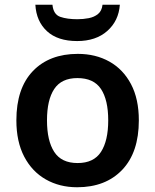

<svg xmlns="http://www.w3.org/2000/svg" viewBox="-20 -779 654 809"><path d="M565 -272Q565 -137 495 -63.5Q425 10 305 10Q231 10 173 -23Q115 -56 82 -119Q49 -182 49 -272Q49 -407 118.5 -479.5Q188 -552 308 -552Q383 -552 441 -519.5Q499 -487 532 -424.5Q565 -362 565 -272ZM178 -272Q178 -186 208.5 -139Q239 -92 307 -92Q375 -92 405.5 -139Q436 -186 436 -272Q436 -358 405.5 -404Q375 -450 306 -450Q239 -450 208.5 -404Q178 -358 178 -272ZM485 -759Q480 -691 432 -648.5Q384 -606 305 -606Q223 -606 178 -647.5Q133 -689 129 -759H201Q205 -718 234 -708Q263 -698 306 -698Q331 -698 354 -702.5Q377 -707 393 -720Q409 -733 412 -759Z"/></svg>

Font: Noto Sans SemiBold
Style: Regular
Weight: 600
Designer: Monotype Design Team
Foundry: Monotype Imaging Inc.
Version: Version 2.007